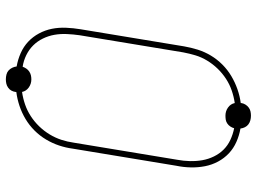

<svg xmlns="http://www.w3.org/2000/svg" viewBox="-128 -688 857 640"><g transform="rotate(90 300.0 -367.5)"><path d="M244 41Q236 41 228 39Q220 37 214.5 32Q209 27 205.5 20Q202 13 201 5Q178 1 156.5 -8.5Q135 -18 118.5 -33.5Q102 -49 91 -69.5Q80 -90 75.5 -112.5Q71 -135 72 -159.5Q73 -184 77 -208L134 -553Q138 -576 145 -598.5Q152 -621 164.5 -642Q177 -663 194.5 -680.5Q212 -698 233 -710.5Q254 -723 277 -731Q300 -739 323 -742Q323 -743 323 -743.5Q323 -744 323 -744Q324 -751 328 -757.5Q332 -764 338 -768.5Q344 -773 351 -774.5Q358 -776 365 -776Q373 -776 380.5 -774Q388 -772 394 -767.5Q400 -763 403.5 -756Q407 -749 408 -741Q431 -737 452.5 -727.5Q474 -718 490.5 -702.5Q507 -687 518 -666.5Q529 -646 533.5 -623Q538 -600 537.5 -575.5Q537 -551 532 -527L475 -182Q472 -159 464.5 -136.5Q457 -114 444.5 -93Q432 -72 414.5 -54.5Q397 -37 376 -24.5Q355 -12 332.5 -4.5Q310 3 287 6Q286 6 286 7Q286 8 286 9Q285 16 281.5 22.5Q278 29 271.5 33.5Q265 38 258 39.5Q251 41 244 41ZM286 -13Q307 -16 327.5 -23Q348 -30 366.5 -42Q385 -54 400.5 -70Q416 -86 427.5 -105Q439 -124 445.5 -144Q452 -164 455 -185L512 -530Q516 -551 516.5 -572.5Q517 -594 513.5 -614Q510 -634 501 -652.5Q492 -671 478 -685Q464 -699 445.5 -707.5Q427 -716 407 -720Q405 -713 401 -707Q397 -701 391 -697Q385 -693 378.5 -692Q372 -691 365 -691Q350 -691 338 -699.5Q326 -708 323 -722Q302 -719 281.5 -712Q261 -705 242.5 -693Q224 -681 208.5 -665Q193 -649 181.5 -630Q170 -611 164 -591Q158 -571 154 -550L97 -205Q94 -184 93 -162.5Q92 -141 95.5 -121Q99 -101 108 -82.5Q117 -64 131 -50Q145 -36 163.5 -27Q182 -18 202 -15Q204 -21 208 -27Q212 -33 218 -37Q224 -41 230.5 -42.5Q237 -44 244 -44Q259 -44 271 -35.5Q283 -27 286 -13Z"/></g></svg>

Font: Iosevka Curly Slab ThExObl
Style: Regular
Weight: 100
Width: 7
Italic angle: -9°
Monospace: yes
Designer: Belleve Invis
Foundry: Belleve Invis
Version: Version 11.1.0; ttfautohint (v1.8.3)